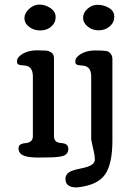

<svg xmlns="http://www.w3.org/2000/svg" viewBox="-20 -692 554 844"><path d="M409.7 -670.9Q435.5 -670.9 459 -657.2Q482.4 -643.6 482.4 -618.4Q482.4 -593.3 462.2 -575.9Q441.9 -558.6 413.8 -558.6Q385.7 -558.6 365.5 -575.2Q345.2 -591.8 345.2 -613.8Q345.2 -635.7 364.5 -653.3Q383.8 -670.9 409.7 -670.9ZM267.6 93.8Q267.6 64.5 313 53.7Q332 49.3 351.1 44.9Q397 34.2 397 8.8Q397 -8.3 391.8 -28.8Q386.7 -49.3 385.7 -55.2L380.9 -79.1V-355.5Q380.9 -399.9 346.2 -403.3Q342.8 -403.8 337.4 -404.3Q332 -404.8 329.6 -405Q327.1 -405.3 323.5 -406Q319.8 -406.7 318.1 -407.7Q316.4 -408.7 314.5 -410.2Q311 -412.6 311 -424.1Q311 -435.5 325.7 -447.8Q353.5 -470.2 399.9 -470.2Q449.2 -470.2 457.5 -464.4Q474.1 -452.6 474.1 -433.6V-74.2Q474.1 28.8 441.7 75.2Q409.2 121.6 323.7 131.3Q322.3 131.8 318.8 131.8H315.4Q267.6 131.8 267.6 93.8ZM87.4 -612.8Q87.4 -634.3 108.2 -653.1Q128.9 -671.9 153.6 -671.9Q178.2 -671.9 201.4 -656.7Q224.6 -641.6 224.6 -616.7Q224.6 -591.8 205.1 -575Q185.5 -558.1 157.2 -558.1Q128.9 -558.1 108.2 -573.7Q87.4 -589.4 87.4 -612.8ZM189.5 0 147.5 0.5Q83.5 0.5 68.4 -19Q61.5 -27.8 61.5 -40.3Q61.5 -52.7 71.3 -57.6Q81.1 -62.5 93 -63Q105 -63.5 114.7 -70.6Q124.5 -77.6 124.5 -93.3V-356Q124.5 -400.4 89.8 -403.8Q86.4 -404.3 81.1 -404.8Q75.7 -405.3 73.2 -405.5Q70.8 -405.8 67.1 -406.5Q63.5 -407.2 61.8 -408.2Q60.1 -409.2 58.1 -410.6Q54.7 -413.1 54.7 -424.6Q54.7 -436 69.3 -448.2Q97.2 -470.7 143.6 -470.7Q186.5 -470.7 194.1 -467.3Q201.7 -463.9 207 -460Q217.3 -453.1 217.3 -434.1V-93.3Q217.3 -64.9 248.8 -63.2Q280.3 -61.5 280.3 -38.1Q280.3 -11.2 251 -4.9Q228.5 0 189.5 0Z"/></svg>

Font: Corben
Style: Regular
Weight: 400
Designer: vernon adams
Foundry: vernon adams
Version: Version 1.101